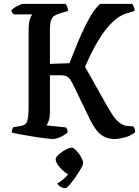

<svg xmlns="http://www.w3.org/2000/svg" viewBox="-20 -724 724 1000"><path d="M254 0Q246 0 225 -2.5Q204 -5 176.5 -9Q149 -13 121 -18Q93 -23 71 -27Q49 -31 41 -34Q41 -43 44 -50.5Q47 -58 50 -62L79 -66Q114 -70 121.5 -92Q129 -114 129 -168V-567Q129 -607 136.5 -626Q144 -645 148 -649H52Q49 -651 44.5 -657Q40 -663 40 -671Q45 -678 57.5 -685.5Q70 -693 82.5 -698.5Q95 -704 101 -704H321Q326 -699 330 -689Q334 -679 334 -667L291 -654Q276 -649 264.5 -642.5Q253 -636 246.5 -619.5Q240 -603 240 -568V-391L342 -395Q351 -418 368 -461Q385 -504 406.5 -552Q428 -600 452.5 -641.5Q477 -683 502 -704H668Q672 -700 676.5 -690Q681 -680 681 -667L635 -653Q597 -640 563.5 -606.5Q530 -573 502.5 -530Q475 -487 455 -445.5Q435 -404 423 -376L526 -193Q545 -159 562.5 -131Q580 -103 601.5 -85.5Q623 -68 655 -67L674 -66Q677 -63 680.5 -55Q684 -47 684 -36Q663 -17 631 -8.5Q599 0 575 0Q535 0 504.5 -23.5Q474 -47 444 -111L361 -283Q347 -312 334.5 -322Q322 -332 294 -332H240V-140Q240 -114 234 -96Q228 -78 222 -71L325 -60Q327 -57 329.5 -50.5Q332 -44 332 -34Q318 -21 295 -10.5Q272 0 254 0ZM322 256Q305 256 294 248Q283 240 278 232Q292 224 307.5 211.5Q323 199 335 184Q320 176 305 162Q290 148 280 132.5Q270 117 270 105Q270 95 286 80.5Q302 66 322 55.5Q342 45 353 45Q363 45 377.5 60Q392 75 402.5 94.5Q413 114 413 125Q413 134 401 155Q389 176 372.5 199.5Q356 223 341.5 239.5Q327 256 322 256Z"/></svg>

Font: Texturina 72pt SemiBold
Style: Regular
Weight: 600
Designer: Guillermo Torres Carreño
Foundry: Omnibus-Type
Version: Version 1.002; ttfautohint (v1.8.3)